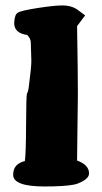

<svg xmlns="http://www.w3.org/2000/svg" viewBox="-20 -674 370 697"><path d="M259.8 -91.3Q303.2 -75.2 303.2 -44.9Q303.2 -30.3 285.2 -19Q267.1 -7.8 249 -3.9Q214.8 2.9 141.6 2.9Q28.3 2.9 27.8 -39.1V-40Q27.8 -79.1 70.3 -89.4Q74.2 -115.7 74.7 -222.2Q75.2 -328.6 77.9 -334Q80.6 -339.4 81.1 -341.3Q81.5 -343.3 82.3 -345.9Q83 -348.6 83.5 -352.3Q84 -356 84.7 -360.6Q85.4 -365.2 85.9 -370.6Q93.8 -430.2 93.8 -452.6L91.8 -520Q91.8 -533.2 79.1 -546.9Q32.7 -553.7 31.7 -587.9V-591.8Q32.7 -621.1 45.2 -628.4Q57.6 -635.7 117.4 -645Q177.2 -654.3 206.8 -654.3Q236.3 -654.3 257.3 -641.6L289.1 -618.2L259.8 -579.1Q262.7 -414.1 262.7 -332Z"/></svg>

Font: Drukaatie burti
Style: Heavy
Weight: 800
Version: Version 0.14